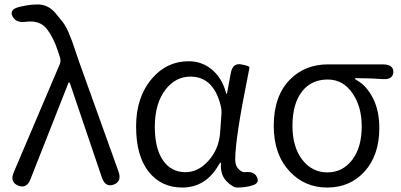

<svg xmlns="http://www.w3.org/2000/svg" viewBox="-20 -829 1800 862"><path d="M117 -25Q100 20 61 4Q23 -12 42 -56L248 -540Q254 -554 250 -569Q247 -578 240 -600Q220 -661 191 -698Q159 -740 95 -731Q52 -725 36 -756Q20 -788 71 -799L95 -804Q122 -809 149 -809Q197 -809 230 -769Q246 -750 261 -731Q288 -697 320 -596Q327 -574 335 -552L512 -59Q528 -14 490 0Q452 13 437 -33L295 -452Q292 -460 290 -460Q288 -460 285 -451Z M798 13Q704 13 647.5 -58Q591 -129 591 -261.5Q591 -394 663 -477Q729 -554 827 -554Q883 -554 926 -521Q975 -483 994 -415Q996 -407 997.5 -407Q999 -407 1000 -414L1016 -500Q1024 -547 1063 -540Q1102 -533 1100 -525Q1099 -518 1094 -494Q1036 -208 1036 -112Q1036 -85 1051 -70Q1066 -55 1079 -56Q1122 -61 1134 -33Q1147 -5 1110 4L1100 7Q1073 13 1045 13Q1025 13 997 -15.5Q969 -44 972 -94Q972 -99 970 -99Q968 -99 962 -89Q904 13 798 13ZM813 -56Q870 -56 916 -107.5Q962 -159 968 -230L974 -314Q976 -334 971 -354Q939 -485 835 -485Q769 -485 724 -428Q675 -365 675 -260Q675 -163 711.5 -109.5Q748 -56 813 -56Z M1281 -59Q1209 -135 1209 -264Q1209 -399 1283 -473Q1350 -540 1453 -540H1698Q1747 -540 1746 -505Q1744 -470 1696 -474Q1648 -478 1578 -478Q1573 -478 1573 -476Q1573 -474 1583 -468Q1626 -444 1654.5 -388Q1683 -332 1683 -254Q1683 -131 1615 -57Q1550 13 1449 13Q1348 13 1281 -59ZM1604 -261Q1604 -349 1564 -408Q1522 -472 1451 -472Q1380 -472 1338 -421Q1293 -365 1293 -264Q1293 -169 1337 -112Q1381 -55 1449.5 -55Q1518 -55 1561 -111Q1604 -167 1604 -261Z"/></svg>

Font: Resource Han Rounded KR Normal
Style: Regular
Weight: 350
Designer: Cyano Hao (round all glyphs); Ryoko NISHIZUKA 西塚涼子 (kana, bopomofo & ideographs); Paul D. Hunt (Latin, Greek & Cyrillic)
Foundry: Cyano Hao
Version: 0.990